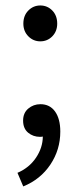

<svg xmlns="http://www.w3.org/2000/svg" viewBox="-20 -497 293 698"><path d="M64.5 180.7 43.5 131.3Q86.4 112.8 110.8 76.4Q135.3 40 135.7 -0.5Q132.8 0 130.4 0.2Q127.9 0.5 125.5 0.5Q100.6 0.5 82.3 -14.6Q64 -29.8 64 -58.6Q64 -86.4 82.8 -102.3Q101.6 -118.2 127 -118.2Q161.1 -118.2 180.2 -91.6Q199.2 -64.9 199.2 -18.6Q199.2 47.4 163.1 101.3Q127 155.3 64.5 180.7ZM126.5 -346.7Q101.1 -346.7 83 -365Q64.9 -383.3 64.9 -411.1Q64.9 -440.4 83 -458.7Q101.1 -477.1 126.5 -477.1Q152.3 -477.1 170.2 -458.7Q188 -440.4 188 -411.1Q188 -383.3 170.2 -365Q152.3 -346.7 126.5 -346.7Z"/></svg>

Font: Varta Medium
Style: Regular
Weight: 500
Designer: Joana Correia, Viktoriya Grabowska, Eben Sorkin
Foundry: Sorkin Type Co.
Version: Version 1.004